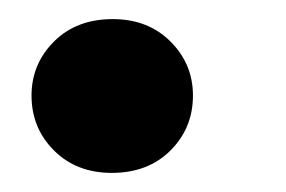

<svg xmlns="http://www.w3.org/2000/svg" viewBox="-20 -174 299 201"><path d="M97 7Q60 7 36.5 -16.5Q13 -40 13 -74Q13 -107 36.5 -130.5Q60 -154 98 -154Q135 -154 158.5 -130.5Q182 -107 182 -74Q182 -40 158.5 -16.5Q135 7 97 7Z"/></svg>

Font: DM Sans 16pt ExtraBold
Style: Italic
Weight: 800
Italic angle: -10°
Version: Version 4.004;gftools[0.9.30]